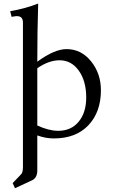

<svg xmlns="http://www.w3.org/2000/svg" viewBox="-20 -753 623 1058"><path d="M300.8 -32.2Q372.1 -32.2 413.6 -82.5Q455.1 -132.8 455.1 -215.8Q455.1 -306.6 414.1 -363.8Q373 -420.9 308.6 -420.9Q249 -420.9 185.5 -377V-61.5Q249 -32.2 300.8 -32.2ZM62.5 284.2 49.8 255.9 94.7 209Q106.4 199.2 106.4 168.9V-628.9Q106.4 -664.1 73.2 -664.1H71.3Q65.4 -664.1 43.9 -660.2L36.1 -691.4Q114.3 -704.1 190.4 -733.4Q185.5 -585.9 185.5 -413.1Q280.3 -482.4 346.7 -482.4Q427.7 -482.4 481.9 -415Q536.1 -347.7 536.1 -255.9Q536.1 -135.7 467.3 -63Q398.4 9.8 276.4 9.8Q231.4 9.8 185.5 -6.8V186.5Q185.5 227.5 155.3 241.2Z"/></svg>

Font: Kelvinch
Style: Regular
Weight: 400
Designer: Paul James MIller
Foundry: High-Logic / Made with FontCreator
Version: Version 3.30 September 23, 2016